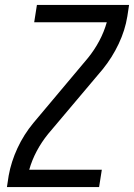

<svg xmlns="http://www.w3.org/2000/svg" viewBox="-20 -755 541 775"><path d="M8 0 15 -46Q25 -102 50.5 -157Q76 -212 115 -259L335 -521Q361 -553 380.5 -589.5Q400 -626 411 -665H118L129 -735H501L494 -689Q485 -633 459 -578Q433 -523 395 -476L174 -214Q148 -182 128.5 -145.5Q109 -109 98 -70H391L380 0Z"/></svg>

Font: Iosevka Term Curly Oblique
Style: Regular
Weight: 400
Italic angle: -9°
Designer: Belleve Invis
Foundry: Belleve Invis
Version: Version 32.3.0